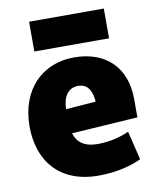

<svg xmlns="http://www.w3.org/2000/svg" viewBox="-87 -829 758 921"><g transform="rotate(-10 292.0 -368.5)"><path d="M482 -616H118V-761H482ZM550 -219 228 -198C242 -152 277 -126 341 -126C400 -126 456 -141 494 -159L528 -19C484 3 409 24 319 24C126 24 33 -101 33 -265C33 -445 145 -555 300 -555C452 -555 550 -465 550 -308ZM366 -328C362 -386 339 -417 296 -417C248 -417 221 -379 220 -317Z"/></g></svg>

Font: Repo Black
Style: Regular
Weight: 900
Designer: Stefan Peev
Foundry: Context Ltd
Version: Version 1.502